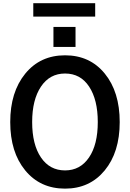

<svg xmlns="http://www.w3.org/2000/svg" viewBox="-20 -1125 785 1163"><path d="M303.7 -840.8V-961.9H437.5V-840.8ZM181.6 -1024.4V-1105.5H556.6V-1024.4ZM42 -385.7Q42 -567.4 132.8 -678.7Q223.6 -790 374 -790Q524.4 -790 614.7 -679.2Q705.1 -568.4 705.1 -385.7Q705.1 -203.1 614.3 -92.8Q523.4 17.6 374 17.6Q223.6 17.6 132.8 -92.8Q42 -203.1 42 -385.7ZM174.8 -385.7Q174.8 -250 228 -171.4Q281.2 -92.8 374 -92.8Q465.8 -92.8 519 -170.9Q572.3 -249 572.3 -385.7Q572.3 -520.5 520 -600.1Q467.8 -679.7 374 -679.7Q281.2 -679.7 228 -600.1Q174.8 -520.5 174.8 -385.7Z"/></svg>

Font: Gothic A1
Style: Bold
Weight: 700
Version: Version 2.50